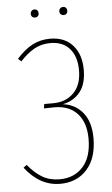

<svg xmlns="http://www.w3.org/2000/svg" viewBox="-58 -876 539 925"><g transform="rotate(-5 211.5 -414.0)"><path d="M144 -837.9Q152.8 -837.9 158 -832.3Q163.1 -826.7 163.1 -817.9Q163.1 -809.1 158 -804Q152.8 -798.8 144 -798.8Q135.7 -798.8 130.4 -804.2Q125 -809.6 125 -817.9Q125 -826.2 130.4 -832Q135.7 -837.9 144 -837.9ZM283.2 -837.9Q291.5 -837.9 296.6 -832.3Q301.8 -826.7 301.8 -817.9Q301.8 -809.6 296.6 -804.2Q291.5 -798.8 283.2 -798.8Q273.9 -798.8 268.6 -804.2Q263.2 -809.6 263.2 -817.9Q263.2 -826.7 268.8 -832.3Q274.4 -837.9 283.2 -837.9ZM195.8 9.8Q97.2 9.8 25.9 -83L42 -95.2Q75.7 -53.7 111.6 -33Q147.5 -12.2 194.8 -12.2Q265.1 -12.2 307.6 -59.3Q350.1 -106.4 350.1 -194.8Q350.1 -272.9 310.1 -316.7Q270 -360.4 198.2 -359.9L148.9 -358.9L151.9 -379.9H194.8Q256.8 -379.9 294.9 -418.5Q333 -457 333 -527.8Q333 -593.8 300 -631.8Q267.1 -669.9 207 -669.9Q163.6 -669.9 129.2 -650.9Q94.7 -631.8 60.1 -594.2L44.9 -607.9Q82.5 -649.9 120.8 -670.4Q159.2 -690.9 207 -690.9Q276.9 -690.9 316.4 -646.7Q356 -602.5 356 -527.8Q356 -459 325 -420.4Q293.9 -381.8 241.2 -371.1Q300.3 -364.3 337.2 -319.3Q374 -274.4 374 -195.8Q374 -98.6 325 -44.4Q275.9 9.8 195.8 9.8Z"/></g></svg>

Font: Fira Sans Compressed Thin
Style: Regular
Weight: 100
Width: 1
Designer: Carrois Corporate & Edenspiekermann AG
Foundry: Carrois Corporate GbR & Edenspiekermann AG
Version: Version 4.203;PS 004.203;hotconv 1.0.88;makeotf.lib2.5.64775